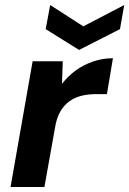

<svg xmlns="http://www.w3.org/2000/svg" viewBox="-20 -745 515 765"><path d="M22 0 110 -501H230L227 -411Q251 -442 282 -464.5Q313 -487 351 -500Q389 -513 430 -513L406 -370H363Q332 -370 305 -363.5Q278 -357 256.5 -341.5Q235 -326 220 -300Q205 -274 199 -235L157 0ZM475 -725 458 -629 295 -546 162 -629 180 -725 312 -640Z"/></svg>

Font: DM Sans 18pt
Style: Bold Italic
Weight: 700
Italic angle: -10°
Designer: Colophon Foundry, Jonny Pinhorn
Foundry: Colophon Foundry
Version: Version 4.004;gftools[0.9.30]